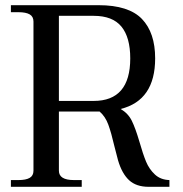

<svg xmlns="http://www.w3.org/2000/svg" viewBox="-20 -720 707 740"><path d="M633 -26V0H553Q505 0 477.5 -25.5Q450 -51 435 -102L421 -156Q409 -208 397.5 -239.5Q386 -271 364 -290H360H207V-62Q207 -26 265 -26H295V0H22V-26H51Q80 -26 94.5 -34.5Q109 -43 109 -62V-637Q109 -656 94.5 -664.5Q80 -673 51 -673H22V-700H360Q476 -700 527 -647Q578 -594 578 -495Q578 -333 445 -300Q474 -283 488 -254.5Q502 -226 517 -175Q531 -126 543 -97Q555 -68 577 -47.5Q599 -27 633 -26ZM341 -331Q482 -331 482 -495Q482 -576 448 -617.5Q414 -659 341 -659H207V-331Z"/></svg>

Font: TavirajRegular
Style: Regular
Weight: 400
Designer: Katatrad Team
Foundry: CadsonDemak
Version: Version 1.000